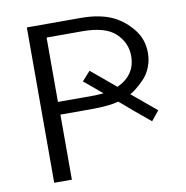

<svg xmlns="http://www.w3.org/2000/svg" viewBox="-78 -770 819 846"><g transform="rotate(-10 331.0 -347.5)"><path d="M97 0V-695H339Q426 -695 485 -666Q532 -642 567.5 -597.5Q603 -553 603 -492Q603 -458 590.5 -427.5Q578 -397 557.5 -376.5Q537 -356 523 -345Q509 -334 495 -326Q514 -310 550.5 -279.5Q587 -249 604 -235L569 -192L522 -231Q507 -243 492.5 -255.5Q478 -268 462 -282Q446 -296 437 -303Q393 -291 314 -291H176V0ZM175 -348H343Q349 -348 357.5 -349Q366 -350 372 -350L379 -351L299 -418L336 -459L445 -368Q528 -406 528 -492Q528 -550 483.5 -593Q439 -636 334 -636H175Z"/></g></svg>

Font: Coval
Style: ExtraLight
Weight: 250
Foundry: Context Ltd
Version: Version 001.000